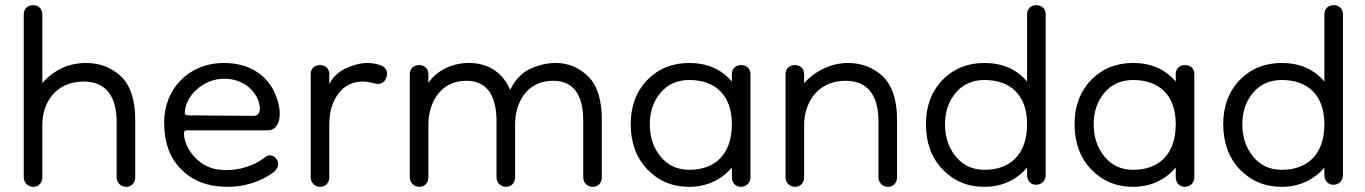

<svg xmlns="http://www.w3.org/2000/svg" viewBox="-20 -708 5288 744"><path d="M109 16C130 16 144 0 144 -21V-226C144 -302 190 -392 304 -392C385 -392 432 -342 432 -235V-21C432 0 448 16 469 16C490 16 504 0 504 -21V-245C504 -320 486 -375 450 -411C413 -446 368 -464 314 -464C247 -464 190 -438 144 -386V-653C144 -676 126 -688 109 -688C89 -688 72 -676 72 -653V-21C72 0 88 16 109 16Z M862 16C925 16 992 -3 1043 -43C1053 -53 1058 -63 1058 -72C1058 -91 1041 -106 1026 -106C1019 -106 1013 -104 1008 -99C961 -63 905 -49 859 -49C851 -49 844 -49 837 -50C808 -52 783 -61 761 -76C717 -107 693 -154 693 -190C693 -203 698 -203 710 -203H1018C1047 -203 1064 -229 1064 -266C1064 -295 1056 -325 1041 -356C1010 -417 947 -464 848 -464C709 -464 616 -361 616 -234C616 -156 638 -95 683 -51C728 -6 787 16 862 16ZM710 -261C701 -261 696 -264 696 -269C696 -334 766 -403 848 -403C885 -403 917 -392 943 -371C968 -349 983 -324 986 -296C987 -293 987 -289 987 -286C987 -273 980 -259 963 -259Z M1256 -226C1256 -274 1268 -314 1291 -345C1314 -376 1346 -392 1387 -392C1400 -392 1416 -389 1435 -384C1438 -383 1442 -383 1445 -383C1461 -383 1472 -392 1478 -410C1479 -414 1480 -419 1480 -423C1480 -434 1474 -449 1453 -456C1437 -461 1421 -464 1405 -464C1378 -464 1350 -457 1320 -443C1290 -429 1269 -409 1256 -382V-421C1256 -444 1238 -456 1221 -456C1201 -456 1184 -444 1184 -421V-21C1184 0 1200 16 1221 16C1242 16 1256 0 1256 -21Z M1605 16C1626 16 1640 0 1640 -21V-226C1640 -301 1680 -395 1787 -395C1860 -395 1904 -347 1904 -238V-21C1904 0 1920 16 1941 16C1962 16 1976 0 1976 -21V-226C1976 -303 2016 -395 2123 -395C2196 -395 2240 -349 2240 -240V-21C2240 0 2256 16 2277 16C2298 16 2312 0 2312 -21V-245C2312 -320 2295 -376 2260 -411C2225 -446 2183 -464 2133 -464C2103 -464 2071 -457 2038 -443C2004 -428 1977 -401 1957 -360C1926 -431 1868 -464 1797 -464C1737 -464 1676 -439 1640 -387V-421C1640 -444 1622 -456 1605 -456C1585 -456 1568 -444 1568 -421V-21C1568 0 1584 16 1605 16Z M2651 16C2719 16 2777 -12 2816 -59V-21C2816 0 2830 16 2851 16C2872 16 2888 0 2888 -21V-421C2888 -444 2871 -456 2851 -456C2834 -456 2816 -444 2816 -421V-392C2775 -440 2720 -464 2651 -464C2585 -464 2531 -442 2488 -398C2445 -353 2424 -296 2424 -227C2424 -156 2445 -97 2488 -52C2531 -7 2585 16 2651 16ZM2651 -50C2605 -50 2568 -67 2540 -101C2512 -135 2498 -177 2498 -227C2498 -275 2512 -316 2540 -349C2568 -382 2605 -398 2651 -398C2751 -398 2816 -340 2816 -227C2816 -110 2751 -50 2651 -50Z M3421 16C3442 16 3456 0 3456 -21V-245C3456 -320 3438 -375 3402 -411C3365 -446 3320 -464 3266 -464C3202 -464 3139 -434 3096 -386V-421C3096 -444 3078 -456 3061 -456C3041 -456 3024 -444 3024 -421V-21C3024 0 3040 16 3061 16C3082 16 3096 0 3096 -21V-226C3096 -301 3142 -395 3256 -395C3337 -395 3384 -345 3384 -238V-21C3384 0 3400 16 3421 16Z M3795 16C3863 16 3921 -12 3960 -59V-29C3960 -8 3974 8 3995 8C4016 8 4032 -8 4032 -29V-653C4032 -676 4015 -688 3995 -688C3978 -688 3960 -676 3960 -653V-392C3919 -440 3864 -464 3795 -464C3729 -464 3675 -442 3632 -398C3589 -353 3568 -296 3568 -227C3568 -156 3589 -97 3632 -52C3675 -7 3729 16 3795 16ZM3795 -50C3749 -50 3712 -67 3684 -101C3656 -135 3642 -177 3642 -227C3642 -275 3656 -316 3684 -349C3712 -382 3749 -398 3795 -398C3895 -398 3960 -340 3960 -227C3960 -110 3895 -50 3795 -50Z M4371 16C4439 16 4497 -12 4536 -59V-21C4536 0 4550 16 4571 16C4592 16 4608 0 4608 -21V-421C4608 -444 4591 -456 4571 -456C4554 -456 4536 -444 4536 -421V-392C4495 -440 4440 -464 4371 -464C4305 -464 4251 -442 4208 -398C4165 -353 4144 -296 4144 -227C4144 -156 4165 -97 4208 -52C4251 -7 4305 16 4371 16ZM4371 -50C4325 -50 4288 -67 4260 -101C4232 -135 4218 -177 4218 -227C4218 -275 4232 -316 4260 -349C4288 -382 4325 -398 4371 -398C4471 -398 4536 -340 4536 -227C4536 -110 4471 -50 4371 -50Z M4947 16C5015 16 5073 -12 5112 -59V-29C5112 -8 5126 8 5147 8C5168 8 5184 -8 5184 -29V-653C5184 -676 5167 -688 5147 -688C5130 -688 5112 -676 5112 -653V-392C5071 -440 5016 -464 4947 -464C4881 -464 4827 -442 4784 -398C4741 -353 4720 -296 4720 -227C4720 -156 4741 -97 4784 -52C4827 -7 4881 16 4947 16ZM4947 -50C4901 -50 4864 -67 4836 -101C4808 -135 4794 -177 4794 -227C4794 -275 4808 -316 4836 -349C4864 -382 4901 -398 4947 -398C5047 -398 5112 -340 5112 -227C5112 -110 5047 -50 4947 -50Z"/></svg>

Font: Dongle Light
Style: Regular
Weight: 300
Designer: Yanghee Ryu
Foundry: Yanghee Ryu
Version: Version 2.000